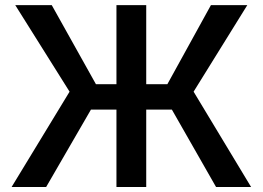

<svg xmlns="http://www.w3.org/2000/svg" viewBox="-20 -748 1051 768"><path d="M564.9 -727.5V0H445.8V-727.5ZM26.4 0 258.3 -381.3 41 -727.5H187L363.8 -411.1H649.4L823.7 -727.5H969.2L754.4 -381.3L984.4 0H844.2L667.5 -309.6H343.8L164.6 0Z"/></svg>

Font: Inter
Style: 540
Weight: 540
Designer: Rasmus Andersson
Foundry: rsms
Version: Version 4.001;git-66647c0bb